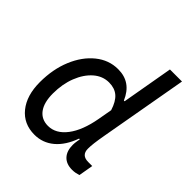

<svg xmlns="http://www.w3.org/2000/svg" viewBox="-204 -861 1008 1008"><g transform="rotate(45 300.0 -357.0)"><path d="M215 15.5Q134.5 15.5 87.2 -43Q40 -101.5 40 -200Q40 -296 72 -372.8Q104 -449.5 159.2 -494.2Q214.5 -539 283 -539Q332 -539 366 -515.2Q400 -491.5 420.5 -443.5H458.5L419.5 -408L476 -730H565.5L479 -242Q471.5 -199.5 468.5 -174.8Q465.5 -150 465.5 -131.5Q465.5 -83 516.5 -83H546L532 -2Q521 1.5 509.5 3.8Q498 6 485 6Q442 6 418.5 -19Q395 -44 395 -89.5Q395 -102.5 398.2 -121.5Q401.5 -140.5 408 -170.5L433 -129.5L395.5 -136.5Q369 -62.5 322.5 -23.5Q276 15.5 215 15.5ZM232.5 -67.5Q290.5 -67.5 333.8 -124.2Q377 -181 395 -282L409 -360.5Q393.5 -410.5 367 -433.2Q340.5 -456 298.5 -456Q251 -456 213 -422.8Q175 -389.5 152.8 -333Q130.5 -276.5 130.5 -206Q130.5 -139.5 157.2 -103.5Q184 -67.5 232.5 -67.5Z"/></g></svg>

Font: Google Sans Code
Style: Italic
Weight: 400
Italic angle: -10°
Monospace: yes
Designer: Google Sans Code Authors
Foundry: Google LLC
Version: Version 6.000